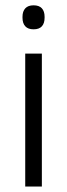

<svg xmlns="http://www.w3.org/2000/svg" viewBox="-20 -684 246 704"><path d="M72.5 0V-487.5H133.5V0ZM103 -576.5Q83 -576.5 72.8 -587.5Q62.5 -598.5 62.5 -619V-622.5Q62.5 -642.5 72.8 -653.5Q83 -664.5 103 -664.5Q123.5 -664.5 133.5 -653.5Q143.5 -642.5 143.5 -622.5V-619Q143.5 -598.5 133.5 -587.5Q123.5 -576.5 103 -576.5Z"/></svg>

Font: Anek Gujarati Medium Light
Style: Regular
Weight: 300
Version: Version 1.003